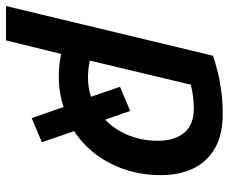

<svg xmlns="http://www.w3.org/2000/svg" viewBox="-107 -493 759 637"><g transform="rotate(90 272.5 -174.5)"><path d="M-26 185 139 -502Q167 -511 198 -518.5Q229 -526 263 -530Q297 -534 332 -534Q401 -534 446 -508Q491 -482 513 -436Q535 -390 535 -328Q535 -267 517.5 -213Q500 -159 467.5 -115Q435 -71 389 -41L426 66L346 100L309 -6Q285 2 260 6Q235 10 207 10Q189 10 169.5 8Q150 6 133 2L88 185ZM210 -87Q229 -87 245 -89.5Q261 -92 275 -97L242 -193L322 -227L351 -144Q374 -166 389.5 -193.5Q405 -221 413 -252.5Q421 -284 421 -318Q421 -374 394.5 -406Q368 -438 314 -438Q295 -438 274.5 -435.5Q254 -433 235 -428L155 -93Q169 -90 183 -88.5Q197 -87 210 -87Z"/></g></svg>

Font: Ubuntu Sans SemiBold
Style: Italic
Weight: 600
Italic angle: -13.5°
Designer: Dalton Maag Ltd
Foundry: Dalton Maag Ltd
Version: Version 1.006